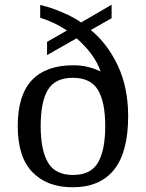

<svg xmlns="http://www.w3.org/2000/svg" viewBox="-20 -782 617 812"><path d="M287 10Q179 10 117 -54Q55 -118 55 -249Q55 -379 114.5 -442.5Q174 -506 290 -506Q323 -506 351.5 -499Q380 -492 405 -480Q395 -513 368.5 -550Q342 -587 304 -620L179 -549V-605L263 -653Q238 -670 210 -683.5Q182 -697 150 -707V-761Q181 -754 210.5 -743Q240 -732 268.5 -718.5Q297 -705 323 -687L452 -762V-705L364 -655Q435 -597 478.5 -504Q522 -411 522 -291Q522 -139 462.5 -64.5Q403 10 287 10ZM289 -42Q364 -42 394.5 -94.5Q425 -147 425 -249Q425 -351 394 -402Q363 -453 288 -453Q213 -453 182.5 -402Q152 -351 152 -249Q152 -147 183 -94.5Q214 -42 289 -42Z"/></svg>

Font: Noto Serif Test
Style: Regular
Weight: 400
Version: Version 1.000